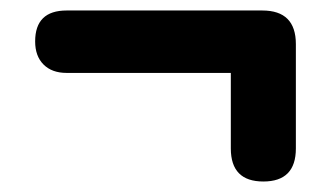

<svg xmlns="http://www.w3.org/2000/svg" viewBox="-20 -466 640 366"><path d="M482 -120Q420 -120 420 -183V-327H107Q79 -327 63 -343Q47 -359 47 -387Q47 -446 107 -446H480Q544 -446 544 -382V-183Q544 -120 482 -120Z"/></svg>

Font: Chiron GoRound TC H
Style: Regular
Weight: 900
Designer: Ryoko NISHIZUKA 西塚涼子 (kana, bopomofo & ideographs); Paul D. Hunt (Latin, Greek & Cyrillic); Sandoll Communications 산돌커뮤니
Foundry: Adobe
Version: Version 1.000;hotconv 1.1.1;makeotfexe 2.6.0